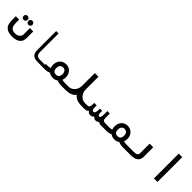

<svg xmlns="http://www.w3.org/2000/svg" viewBox="415 -2343 3970 3970"><g transform="rotate(45 2400.0 -357.5)"><path d="M60.5 -291V-351H158.5V-289.5Q158.5 -225 166 -184.8Q173.5 -144.5 204.2 -116.8Q235 -89 300.5 -89Q351.5 -89 382.8 -108.2Q414 -127.5 427.2 -152.8Q440.5 -178 440.5 -197V-384H539V-197Q539 -153.5 525.2 -111.5Q511.5 -69.5 458.5 -34.8Q405.5 0 300 0Q190 0 138 -39.8Q86 -79.5 73.2 -138Q60.5 -196.5 60.5 -291ZM169.5 -471.5Q169.5 -497 185.8 -513.5Q202 -530 228 -530Q254 -530 270.5 -513.5Q287 -497 287 -471.5Q287 -446 270.5 -429.2Q254 -412.5 228 -412.5Q202.5 -412.5 186 -429.2Q169.5 -446 169.5 -471.5ZM312.5 -469Q312.5 -494.5 328.8 -511Q345 -527.5 371 -527.5Q397 -527.5 413.5 -511Q430 -494.5 430 -469Q430 -443.5 413.5 -426.8Q397 -410 371 -410Q345.5 -410 329 -426.8Q312.5 -443.5 312.5 -469Z M868.5 -172 868 -725H938.5V-180Q938.5 -126.5 963 -97.2Q987.5 -68 1048 -68H1201.5V0L1030.5 -2Q949 -2.5 908.8 -44.5Q868.5 -86.5 868.5 -172Z M1386 -27Q1362 -12.5 1330 -6.2Q1298 0 1255 0H1198.5V-93H1255Q1299 -93 1329.5 -105Q1315 -141.5 1315 -187.5Q1315 -246.5 1338.8 -291.8Q1362.5 -337 1404.8 -361.8Q1447 -386.5 1500.5 -386.5Q1554 -386.5 1596.5 -361.8Q1639 -337 1663 -291.8Q1687 -246.5 1687 -187.5Q1687 -141.5 1672.5 -105Q1703 -93.5 1746.5 -93.5H1802V0H1745.5Q1703 0 1671.2 -6Q1639.5 -12 1615.5 -26.5Q1592 -8.5 1563 0.8Q1534 10 1501 10Q1434 10 1386 -27ZM1591 -187Q1591 -238.5 1567 -267Q1543 -295.5 1501 -295.5Q1458.5 -295.5 1434.2 -267Q1410 -238.5 1410 -187Q1410 -135.5 1434 -109.8Q1458 -84 1501 -84Q1544 -84 1567.5 -109.8Q1591 -135.5 1591 -187Z M1797.5 -93H1857Q1911.5 -93 1955 -121.8Q1998.5 -150.5 2023 -198.8Q2047.5 -247 2047.5 -303V-676H2153.5V-303Q2153.5 -247 2178.5 -198.8Q2203.5 -150.5 2247.2 -121.8Q2291 -93 2345.5 -93H2402V0H2345.5Q2162.5 0 2100.5 -96Q2068 -45.5 2006 -22.8Q1944 0 1857 0H1797.5Z M2515.5 -41Q2500 -18 2474.2 -9Q2448.5 0 2413.5 0H2400V-93.5H2412Q2446.5 -93.5 2460.8 -117.5Q2475 -141.5 2475 -180.5V-232.5H2547V-181.5Q2547 -129.5 2558 -109.2Q2569 -89 2592.5 -89Q2620.5 -89 2631 -121Q2641.5 -153 2641.5 -204V-232.5H2706.5V-204Q2706.5 -150 2715 -127Q2723.5 -104 2745.5 -104Q2766.5 -104 2776.2 -127Q2786 -150 2786 -206V-303.5H2858V-170Q2858 -130.5 2876.5 -112Q2895 -93.5 2934.5 -93.5H3002.5V0H2903Q2855.5 0 2824 -27Q2802.5 7.5 2750.5 7.5Q2728.5 7.5 2709.2 -3.2Q2690 -14 2678.5 -34Q2663.5 -14 2641.5 -3.2Q2619.5 7.5 2593 7.5Q2564.5 7.5 2546 -4.8Q2527.5 -17 2515.5 -41Z M3186 -27Q3162 -12.5 3130 -6.2Q3098 0 3055 0H2998.5V-93H3055Q3099 -93 3129.5 -105Q3115 -141.5 3115 -187.5Q3115 -246.5 3138.8 -291.8Q3162.5 -337 3204.8 -361.8Q3247 -386.5 3300.5 -386.5Q3354 -386.5 3396.5 -361.8Q3439 -337 3463 -291.8Q3487 -246.5 3487 -187.5Q3487 -141.5 3472.5 -105Q3503 -93.5 3546.5 -93.5H3602V0H3545.5Q3503 0 3471.2 -6Q3439.5 -12 3415.5 -26.5Q3392 -8.5 3363 0.8Q3334 10 3301 10Q3234 10 3186 -27ZM3391 -187Q3391 -238.5 3367 -267Q3343 -295.5 3301 -295.5Q3258.5 -295.5 3234.2 -267Q3210 -238.5 3210 -187Q3210 -135.5 3234 -109.8Q3258 -84 3301 -84Q3344 -84 3367.5 -109.8Q3391 -135.5 3391 -187Z M3600 -93H3764Q3808 -93 3833.2 -100.2Q3858.5 -107.5 3869.8 -123.8Q3881 -140 3881 -168.5V-445H3986.5V-164.5Q3986.5 -84 3934.5 -42Q3882.5 0 3775.5 0H3600Z M4555 -725V0H4452V-725Z"/></g></svg>

Font: JuliaMono SemiBold
Style: Italic
Weight: 600
Italic angle: -9°
Monospace: yes
Designer: cormullion
Foundry: corm
Version: Version 0.056; ttfautohint (v1.8.4)